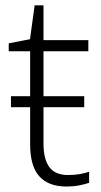

<svg xmlns="http://www.w3.org/2000/svg" viewBox="-20 -679 374 709"><path d="M231.4 -32.7Q254.4 -32.7 274.2 -36.1Q293.9 -39.6 309.1 -44.9V-3.9Q293.5 1.5 272.2 5.6Q251 9.8 226.1 9.8Q158.7 9.8 125 -28.1Q91.3 -65.9 91.3 -146V-283.2H20.5V-323.7H91.3V-489.7H12.2V-519L90.8 -534.2L107.9 -659.2H140.6V-530.8H306.2V-489.7H140.6V-323.7H291V-283.2H140.6V-148.9Q140.6 -91.8 161.9 -62.3Q183.1 -32.7 231.4 -32.7Z"/></svg>

Font: Open Sans Light
Style: Regular
Weight: 300
Designer: Monotype Design Team
Foundry: Monotype Imaging Inc.
Version: Version 3.000; ttfautohint (v1.8.4)